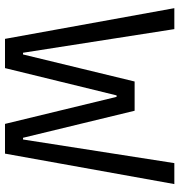

<svg xmlns="http://www.w3.org/2000/svg" viewBox="6 -742 735 788"><g transform="rotate(90 374.0 -347.5)"><path d="M139 0 13 -695H99L196 -74H203L314 -532H434L545 -74H552L649 -695H735L610 0H488L377 -458H371L259 0Z"/></g></svg>

Font: Ruda
Style: Regular
Weight: 400
Designer: Mariela Monsalve and Angelina Sanchez
Foundry: Mariela Monsalve and Angelina Sanchez
Version: Version 2.000